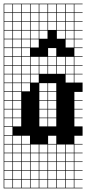

<svg xmlns="http://www.w3.org/2000/svg" viewBox="-20 -785 469 1043"><path d="M0 238.1V-765.1H428.6V-761.9H384.1V-717.5H428.6V-714.3H384.1V-669.8H428.6V-666.7H384.1V-622.2H428.6V-619H384.1V-574.6H428.6V-571.4H384.1V-527H428.6V-523.8H384.1V-479.4H428.6V-476.2H384.1V-431.7H428.6V-428.6H384.1V-384.1H428.6V-381H384.1V-336.5H428.6V-285.7H384.1V-241.3H428.6V-238.1H384.1V-193.7H428.6V-190.5H384.1V-146H428.6V-142.9H384.1V-98.4H428.6V-47.6H384.1V-3.2H428.6V0H384.1V44.4H428.6V47.6H384.1V92.1H428.6V95.2H384.1V139.7H428.6V142.9H384.1V187.3H428.6V190.5H384.1V234.9H428.6V238.1ZM336.5 -717.5H381V-761.9H336.5ZM50.8 -717.5H95.2V-761.9H50.8ZM98.4 -717.5H142.9V-761.9H98.4ZM146 -717.5H190.5V-761.9H146ZM193.7 -717.5H238.1V-761.9H193.7ZM3.2 -717.5H47.6V-761.9H3.2ZM288.9 -717.5H333.3V-761.9H288.9ZM241.3 -717.5H285.7V-761.9H241.3ZM193.7 -669.8H238.1V-714.3H193.7ZM98.4 -669.8H142.9V-714.3H98.4ZM288.9 -669.8H333.3V-714.3H288.9ZM241.3 -669.8H285.7V-714.3H241.3ZM336.5 -669.8H381V-714.3H336.5ZM50.8 -669.8H95.2V-714.3H50.8ZM3.2 -669.8H47.6V-714.3H3.2ZM146 -669.8H190.5V-714.3H146ZM98.4 -622.2H142.9V-666.7H98.4ZM241.3 -622.2H285.7V-666.7H241.3ZM50.8 -622.2H95.2V-666.7H50.8ZM336.5 -622.2H381V-666.7H336.5ZM146 -622.2H190.5V-666.7H146ZM3.2 -622.2H47.6V-666.7H3.2ZM193.7 -622.2H238.1V-666.7H193.7ZM288.9 -622.2H333.3V-666.7H288.9ZM336.5 -574.6H381V-619H336.5ZM193.7 -574.6H238.1V-619H193.7ZM3.2 -574.6H47.6V-619H3.2ZM146 -574.6H190.5V-619H146ZM50.8 -574.6H95.2V-619H50.8ZM288.9 -574.6H333.3V-619H288.9ZM98.4 -574.6H142.9V-619H98.4ZM336.5 -527H381V-571.4H336.5ZM146 -527H190.5V-571.4H146ZM3.2 -527H47.6V-571.4H3.2ZM50.8 -527H95.2V-571.4H50.8ZM98.4 -527H142.9V-571.4H98.4ZM50.8 -479.4H95.2V-523.8H50.8ZM3.2 -479.4H47.6V-523.8H3.2ZM241.3 -479.4H285.7V-523.8H241.3ZM98.4 -479.4H142.9V-523.8H98.4ZM241.3 -431.7H285.7V-476.2H241.3ZM193.7 -431.7H238.1V-476.2H193.7ZM336.5 -431.7H381V-476.2H336.5ZM146 -431.7H190.5V-476.2H146ZM50.8 -431.7H95.2V-476.2H50.8ZM3.2 -431.7H47.6V-476.2H3.2ZM288.9 -431.7H333.3V-476.2H288.9ZM98.4 -431.7H142.9V-476.2H98.4ZM146 -384.1H190.5V-428.6H146ZM98.4 -384.1H142.9V-428.6H98.4ZM336.5 -384.1H381V-428.6H336.5ZM193.7 -384.1H238.1V-428.6H193.7ZM50.8 -384.1H95.2V-428.6H50.8ZM241.3 -384.1H285.7V-428.6H241.3ZM288.9 -384.1H333.3V-428.6H288.9ZM3.2 -384.1H47.6V-428.6H3.2ZM336.5 -336.5H381V-381H336.5ZM3.2 -336.5H47.6V-381H3.2ZM146 -336.5H190.5V-381H146ZM98.4 -336.5H142.9V-381H98.4ZM50.8 -336.5H95.2V-381H50.8ZM98.4 -288.9H142.9V-333.3H98.4ZM193.7 -288.9H238.1V-333.3H193.7ZM241.3 -288.9H285.7V-333.3H241.3ZM3.2 -288.9H47.6V-333.3H3.2ZM50.8 -288.9H95.2V-333.3H50.8ZM50.8 -241.3H95.2V-285.7H50.8ZM3.2 -241.3H47.6V-285.7H3.2ZM241.3 -241.3H285.7V-285.7H241.3ZM193.7 -241.3H238.1V-285.7H193.7ZM50.8 -193.7H95.2V-238.1H50.8ZM3.2 -193.7H47.6V-238.1H3.2ZM241.3 -193.7H285.7V-238.1H241.3ZM193.7 -193.7H238.1V-238.1H193.7ZM50.8 -146H95.2V-190.5H50.8ZM3.2 -146H47.6V-190.5H3.2ZM193.7 -146H238.1V-190.5H193.7ZM241.3 -146H285.7V-190.5H241.3ZM50.8 -98.4H95.2V-142.9H50.8ZM193.7 -98.4H238.1V-142.9H193.7ZM3.2 -98.4H47.6V-142.9H3.2ZM241.3 -98.4H285.7V-142.9H241.3ZM3.2 -50.8H47.6V-95.2H3.2ZM142.9 -47.6H98.4V-3.2H142.9ZM241.3 -3.2H285.7V-47.6H241.3ZM50.8 -3.2H95.2V-47.6H50.8ZM3.2 -3.2H47.6V-47.6H3.2ZM3.2 44.4H47.6V0H3.2ZM98.4 44.4H142.9V0H98.4ZM241.3 44.4H285.7V0H241.3ZM50.8 44.4H95.2V0H50.8ZM193.7 44.4H238.1V0H193.7ZM336.5 44.4H381V0H336.5ZM288.9 44.4H333.3V0H288.9ZM146 44.4H190.5V0H146ZM3.2 92.1H47.6V47.6H3.2ZM98.4 92.1H142.9V47.6H98.4ZM50.8 92.1H95.2V47.6H50.8ZM241.3 92.1H285.7V47.6H241.3ZM193.7 92.1H238.1V47.6H193.7ZM336.5 92.1H381V47.6H336.5ZM146 92.1H190.5V47.6H146ZM288.9 92.1H333.3V47.6H288.9ZM288.9 139.7H333.3V95.2H288.9ZM146 139.7H190.5V95.2H146ZM98.4 139.7H142.9V95.2H98.4ZM336.5 139.7H381V95.2H336.5ZM193.7 139.7H238.1V95.2H193.7ZM50.8 139.7H95.2V95.2H50.8ZM3.2 139.7H47.6V95.2H3.2ZM241.3 139.7H285.7V95.2H241.3ZM288.9 187.3H333.3V142.9H288.9ZM146 187.3H190.5V142.9H146ZM98.4 187.3H142.9V142.9H98.4ZM336.5 187.3H381V142.9H336.5ZM193.7 187.3H238.1V142.9H193.7ZM241.3 187.3H285.7V142.9H241.3ZM50.8 187.3H95.2V142.9H50.8ZM3.2 187.3H47.6V142.9H3.2ZM288.9 234.9H333.3V190.5H288.9ZM193.7 234.9H238.1V190.5H193.7ZM146 234.9H190.5V190.5H146ZM98.4 234.9H142.9V190.5H98.4ZM50.8 234.9H95.2V190.5H50.8ZM336.5 234.9H381V190.5H336.5ZM241.3 234.9H285.7V190.5H241.3ZM3.2 234.9H47.6V190.5H3.2Z"/></svg>

Font: Jacquard 12 Charted
Style: Regular
Weight: 400
Designer: Sarah Cadigan-Fried
Version: Version 1.000